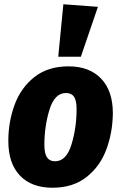

<svg xmlns="http://www.w3.org/2000/svg" viewBox="-20 -862 568 900"><path d="M19 -201Q19 -291 48.5 -371Q78 -451 141.5 -501Q205 -551 301 -551Q399 -551 454 -493.5Q509 -436 509 -331Q508 -241 478.5 -161.5Q449 -82 385.5 -32Q322 18 226 18Q128 18 73.5 -39Q19 -96 19 -201ZM339 -350Q339 -391 327 -408.5Q315 -426 289 -426Q236 -426 212 -348Q188 -270 188 -183Q188 -142 200.5 -124Q213 -106 238 -106Q291 -106 315 -184.5Q339 -263 339 -350ZM439 -830 359 -596H253L277 -842Z"/></svg>

Font: Fira Sans Condensed ExtraBold
Style: Italic
Weight: 800
Width: 3
Italic angle: -8°
Designer: bBox Type GmbH & Carrois Corporate GbR & Edenspiekermann AG
Foundry: bBox Type GmbH & Carrois Corporate GbR & Edenspiekermann AG
Version: Version 4.301